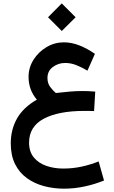

<svg xmlns="http://www.w3.org/2000/svg" viewBox="-20 -775 674 1132"><path d="M344.2 -754.9 425.8 -673.3 344.2 -592.3 263.2 -673.3ZM541.5 -234.9 534.7 -120.1Q515.1 -121.1 502.7 -121.1Q490.2 -121.1 477.5 -121.1Q324.7 -121.1 238 -75Q151.4 -28.8 151.4 65.9Q151.4 119.6 179.7 153.6Q208 187.5 253.9 203.1Q299.8 218.8 352.1 218.8Q409.2 218.8 461.7 207.3Q514.2 195.8 561.5 176.8L593.3 289.1Q539.1 311.5 478.3 324.5Q417.5 337.4 357.9 337.4Q295.9 337.4 239.3 322.3Q182.6 307.1 138.4 275.1Q94.2 243.2 68.8 192.4Q43.5 141.6 43.5 70.3Q43.5 -11.2 80.3 -76.4Q117.2 -141.6 197.3 -187.5Q148.4 -245.1 148.4 -321.8Q148.4 -376.5 177.7 -422.9Q207 -469.2 254.4 -497.3Q301.8 -525.4 356.4 -525.4Q401.4 -525.4 447.3 -507.6Q493.2 -489.7 539.6 -457.5L495.6 -358.4Q461.4 -378.4 429.7 -391.1Q397.9 -403.8 363.8 -403.8Q323.7 -403.8 291.7 -380.1Q259.8 -356.4 259.8 -314.9Q259.8 -283.7 276.6 -261.7Q293.5 -239.7 309.1 -226.6Q355.5 -231.9 392.1 -235.1Q428.7 -238.3 466.3 -238.3Q485.4 -238.3 502.2 -237.5Q519 -236.8 541.5 -234.9Z"/></svg>

Font: Vazirmatn UI NL SemiBold
Style: Regular
Weight: 600
Designer: Saber Rastikerdar
Foundry: Saber Rastikerdar
Version: Version 33.003